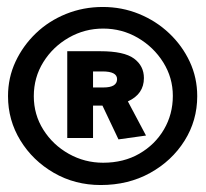

<svg xmlns="http://www.w3.org/2000/svg" viewBox="-20 -548 590 551"><path d="M269 -17Q195 -17 134.5 -52Q74 -87 38.5 -145Q3 -203 3 -272Q3 -325 24.5 -371Q46 -417 83 -452.5Q120 -488 169.5 -508Q219 -528 275 -528Q330 -528 379 -508Q428 -488 465.5 -452.5Q503 -417 524.5 -371Q546 -325 546 -272Q546 -202 509.5 -144Q473 -86 410.5 -51.5Q348 -17 269 -17ZM276 -81Q335 -81 380 -107Q425 -133 450.5 -176.5Q476 -220 476 -273Q476 -325 448.5 -369Q421 -413 375.5 -439.5Q330 -466 276 -466Q223 -466 177.5 -440Q132 -414 104.5 -370Q77 -326 77 -272Q77 -219 104.5 -175.5Q132 -132 177.5 -106.5Q223 -81 276 -81ZM320 -148 274 -245H247V-152H173V-401H268Q336 -401 364.5 -380Q393 -359 393 -324Q393 -278 347 -257L399 -159ZM247 -297H277Q316 -297 316 -321Q316 -343 274 -343H247Z"/></svg>

Font: Inconsolata SemiExpanded ExtraBold
Style: Regular
Weight: 800
Width: 6
Monospace: yes
Designer: Raph Levien, Cyreal, Brenton Simpson
Foundry: Raph Levien, Cyreal, Google
Version: Version 3.001; ttfautohint (v1.8.2.53-6de2)